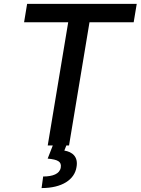

<svg xmlns="http://www.w3.org/2000/svg" viewBox="-20 -747 722 986"><path d="M103.7 -632.8H330.3L225.1 0H251.1L224.8 67.5C276.6 72.4 297.6 82.7 291.9 114.3C286.2 146 250.7 159.4 201.7 159.4L193.5 218.8C298.7 218.8 362.9 175.4 372.9 111.2C382.8 57.5 350.9 32.7 310.4 26.3L320.7 0H334.5L439.6 -632.8H666.5L682.2 -727.3H119.3Z"/></svg>

Font: Magic Ui Pro Medium
Style: Italic
Weight: 500
Italic angle: -9.39999°
Designer: Stefan Endress, Andreas Faust
Version: Version 1.000;FEAKit 1.0